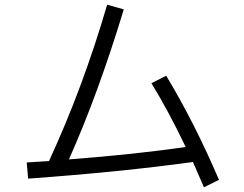

<svg xmlns="http://www.w3.org/2000/svg" viewBox="-20 -799 1040 819"><path d="M850 0Q835 -36 803 -108Q500 -66 100 -37L94 -106L189 -112Q335 -428 437 -779L508 -759Q399 -399 274 -119Q560 -141 772 -172Q700 -323 626 -444L689 -476Q811 -273 914 -32Z"/></svg>

Font: IBM Plex Sans JP
Style: Regular
Weight: 400
Designer: Mike Abbink; Paul van der Laan; Pieter van Rosmalen; Wujin Sim; Yejin Wi; Jinhee Kim; Boomi Park; Yona Kim; Kichan Ma
Foundry: Sandoll Inc.
Version: Version 1.000